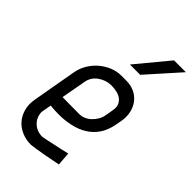

<svg xmlns="http://www.w3.org/2000/svg" viewBox="-227 -803 883 883"><g transform="rotate(45 214.5 -361.0)"><path d="M219 -248Q234 -248 249 -254.5Q264 -261 276 -272.5Q288 -284 296.5 -298.5Q305 -313 308 -329L315 -370Q319 -391 313 -405.5Q307 -420 295 -429Q283 -438 266 -442Q249 -446 230 -446Q196 -446 166.5 -425.5Q137 -405 131 -370L109 -249ZM65 -365Q70 -395 85.5 -421.5Q101 -448 123.5 -467.5Q146 -487 173.5 -498.5Q201 -510 230 -510H263Q292 -510 315.5 -499Q339 -488 354.5 -468.5Q370 -449 376.5 -422.5Q383 -396 378 -365L372 -333Q364 -290 344 -261Q324 -232 294.5 -214Q265 -196 228.5 -188Q192 -180 153 -180Q125 -180 98 -183L89 -133Q90 -98 113.5 -76Q137 -54 172 -54Q174 -54 196 -58.5Q218 -63 244 -69Q274 -75 311 -84L316 -18Q277 -10 244 -4Q216 1 191 5Q166 9 161 9Q128 9 100.5 -3Q73 -15 55 -36Q37 -57 29 -86Q21 -115 27 -150ZM289 -574H222L352 -731H429Z"/></g></svg>

Font: Marvel
Style: Bold Italic
Weight: 700
Italic angle: -12°
Designer: Carolina Trebol
Foundry: Carolina Trebol
Version: Version 1.001